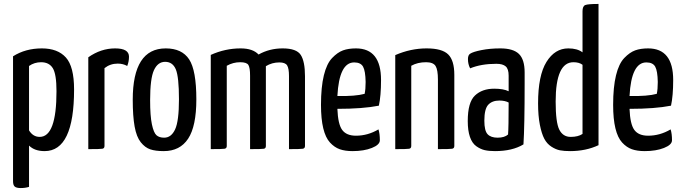

<svg xmlns="http://www.w3.org/2000/svg" viewBox="-20 -755 3455 972"><path d="M46 162V-470Q109 -510 192 -510Q272 -510 313.5 -464Q355 -418 355 -302Q355 10 206 10Q155 10 127 -18V191Q108 197 85 197Q63 197 54.5 189.5Q46 182 46 162ZM127 -421V-95Q147 -62 181 -62Q266 -62 266 -293Q266 -379 247.5 -409.5Q229 -440 188 -440Q154 -440 127 -421Z M427 0V-465Q491 -510 563 -510Q633 -510 633 -468Q633 -443 624 -421Q603 -433 576 -433Q538 -433 509 -410V-16Q509 -4 498.5 -2Q488 0 427 0Z M652 -250Q652 -510 819 -510Q901 -510 937.5 -454.5Q974 -399 974 -252Q974 -116 932.5 -53Q891 10 809 10Q767 10 740.5 1Q714 -8 692.5 -35Q671 -62 661.5 -114.5Q652 -167 652 -250ZM740 -248Q740 -168 749 -125.5Q758 -83 772 -70.5Q786 -58 811 -58Q847 -58 866.5 -100Q886 -142 886 -252Q886 -366 870 -404Q854 -442 816 -442Q779 -442 759.5 -400Q740 -358 740 -248Z M1047 0V-477Q1120 -510 1198 -510Q1260 -510 1289 -479Q1344 -510 1411 -510Q1481 -510 1502.5 -477Q1524 -444 1524 -369V-16Q1524 -4 1513 -2Q1502 0 1443 0V-370Q1443 -409 1433.5 -424Q1424 -439 1394 -439Q1357 -439 1326 -420V-298V-296V-16Q1326 -4 1316 -2Q1306 0 1246 0V-372Q1246 -412 1237.5 -426Q1229 -440 1196 -440Q1160 -440 1128 -422V-16Q1128 -4 1117 -2Q1106 0 1047 0Z M1782 -68Q1842 -68 1896 -100Q1903 -78 1903 -45Q1903 -22 1862.5 -6Q1822 10 1765 10Q1727 10 1700 0.5Q1673 -9 1650.5 -33.5Q1628 -58 1616.5 -105.5Q1605 -153 1605 -224Q1605 -314 1619.5 -373.5Q1634 -433 1661.5 -461.5Q1689 -490 1716.5 -500Q1744 -510 1782 -510Q1909 -510 1909 -350Q1909 -270 1898 -220Q1817 -204 1688 -204Q1691 -126 1712.5 -97Q1734 -68 1782 -68ZM1773 -439Q1697 -439 1688 -269Q1779 -267 1826 -280Q1831 -303 1831 -340Q1830 -396 1818 -417.5Q1806 -439 1773 -439Z M1981 0V-476Q2059 -510 2140 -510Q2218 -510 2249 -479.5Q2280 -449 2280 -376V-16Q2280 -4 2269 -2Q2258 0 2197 0V-352Q2197 -402 2185 -421Q2173 -440 2137 -440Q2094 -440 2062 -422V-16Q2062 -4 2051.5 -2Q2041 0 1981 0Z M2636 -388V-335Q2636 -115 2630 -24Q2574 10 2486 10Q2455 10 2433.5 5Q2412 0 2391 -15Q2370 -30 2359 -62Q2348 -94 2348 -142Q2348 -237 2384.5 -271.5Q2421 -306 2482 -306Q2529 -306 2555 -293V-372Q2555 -406 2540 -419Q2525 -432 2493 -432Q2416 -432 2360 -409Q2349 -430 2349 -456Q2349 -476 2360 -483Q2375 -493 2418 -501.5Q2461 -510 2513 -510Q2578 -510 2607 -482Q2636 -454 2636 -388ZM2555 -236Q2536 -246 2508 -246Q2472 -246 2452 -225Q2432 -204 2432 -144Q2432 -93 2448.5 -75.5Q2465 -58 2499 -58Q2534 -58 2552 -74Q2555 -108 2555 -236Z M2929 -490V-698Q2929 -724 2943 -729.5Q2957 -735 3010 -735V-20Q2946 10 2866 10Q2836 10 2815 6Q2794 2 2771.5 -12.5Q2749 -27 2735.5 -52.5Q2722 -78 2713 -123.5Q2704 -169 2704 -232Q2704 -373 2746.5 -441.5Q2789 -510 2857 -510Q2903 -510 2929 -490ZM2929 -77V-427Q2912 -440 2883 -440Q2793 -440 2793 -241Q2793 -135 2811.5 -98.5Q2830 -62 2869 -62Q2907 -62 2929 -77Z M3261 -68Q3321 -68 3375 -100Q3382 -78 3382 -45Q3382 -22 3341.5 -6Q3301 10 3244 10Q3206 10 3179 0.5Q3152 -9 3129.5 -33.5Q3107 -58 3095.5 -105.5Q3084 -153 3084 -224Q3084 -314 3098.5 -373.5Q3113 -433 3140.5 -461.5Q3168 -490 3195.5 -500Q3223 -510 3261 -510Q3388 -510 3388 -350Q3388 -270 3377 -220Q3296 -204 3167 -204Q3170 -126 3191.5 -97Q3213 -68 3261 -68ZM3252 -439Q3176 -439 3167 -269Q3258 -267 3305 -280Q3310 -303 3310 -340Q3309 -396 3297 -417.5Q3285 -439 3252 -439Z"/></svg>

Font: YanoneKaffeesatzRR
Style: Regular
Weight: 400
Designer: Yanone (Cyrillic: Daniel Pouzeot & Huerta Tipografica)
Foundry: Yanone
Version: Version 1.100;PS 001.100;hotconv 1.0.70;makeotf.lib2.5.58329